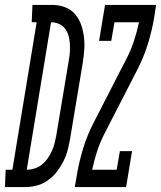

<svg xmlns="http://www.w3.org/2000/svg" viewBox="-80 -755 650 775"><path d="M-60 0 -57 -70H-30L68 -665H48L51 -735H86H138Q164 -734 187 -724Q210 -714 225 -695.5Q240 -677 248 -653.5Q256 -630 259 -604.5Q262 -579 260 -553Q258 -527 254 -501L203 -195Q199 -172 193 -149Q187 -126 176 -104Q165 -82 150 -62.5Q135 -43 114.5 -28Q94 -13 70.5 -6.5Q47 0 24 0ZM28 -70Q44 -70 60 -75Q76 -80 89 -90.5Q102 -101 112 -115Q122 -129 129 -144.5Q136 -160 140 -175.5Q144 -191 147 -207L198 -513Q201 -529 202 -546Q203 -563 202 -579.5Q201 -596 196.5 -611.5Q192 -627 182.5 -639.5Q173 -652 158 -658.5Q143 -665 127 -665H126ZM222 0 231 -53Q240 -105 256 -157Q272 -209 297 -258L429 -515Q448 -551 460.5 -589Q473 -627 481 -665H382L369 -590H320L344 -735H550L542 -682Q533 -630 517 -578Q501 -526 476 -477L344 -220Q325 -184 312.5 -146Q300 -108 292 -70H391L404 -145H453L429 0Z"/></svg>

Font: Iosevka Curly Slab Oblique
Style: Regular
Weight: 400
Italic angle: -9°
Monospace: yes
Designer: Belleve Invis
Foundry: Belleve Invis
Version: Version 11.1.0; ttfautohint (v1.8.3)